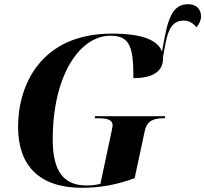

<svg xmlns="http://www.w3.org/2000/svg" viewBox="-20 -884 977 914"><path d="M370 10C457 10 539 -5 621 -36L669 -260C680 -313 717 -321 760 -321H765L766 -331H433L431 -321H444C487 -321 516 -316 516 -287C516 -282 513 -269 510 -253L458 -9C443 -5 422 -1 393 -1C286 -1 231 -64 231 -220C231 -523 358 -714 506 -714C601 -714 615 -656 615 -512C694 -512 756 -536 756 -605C756 -608 756 -611 756 -613L768 -678C781 -744 801 -786 854 -786C882 -786 901 -772 915 -754C927 -767 937 -787 937 -806C937 -840 915 -864 876 -864C818 -864 787 -826 765 -712L751 -638C733 -690 664 -724 513 -724C176 -724 66 -481 66 -280C66 -93 170 10 370 10Z"/></svg>

Font: Noto Serif Display
Style: Bold Italic
Weight: 700
Italic angle: -12°
Designer: Monotype Design Team
Foundry: Monotype Imaging Inc.
Version: Version 2.009